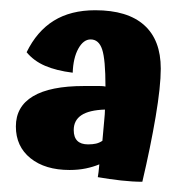

<svg xmlns="http://www.w3.org/2000/svg" viewBox="-20 -748 355 375"><path d="M294 -614Q294 -579 284 -520Q274 -461 258 -393Q239 -393 216.5 -395.5Q194 -398 171 -402Q172 -407 172.5 -412Q173 -417 174 -427Q162 -422 147.5 -419Q133 -416 116 -416Q68 -416 39.5 -439Q11 -462 11 -501Q11 -540 44.5 -560Q78 -580 144 -580Q167 -580 174.5 -580Q182 -580 186 -579Q186 -632 179.5 -651.5Q173 -671 157 -671Q143 -671 133 -653Q123 -635 122 -606Q90 -610 68 -619.5Q46 -629 32 -646Q52 -687 85 -707.5Q118 -728 166 -728Q229 -728 261.5 -699Q294 -670 294 -614ZM124 -494Q124 -480 131 -473Q138 -466 152 -466Q161 -466 167.5 -467.5Q174 -469 180 -473Q182 -497 183.5 -512Q185 -527 185 -534Q154 -533 139 -523Q124 -513 124 -494Z"/></svg>

Font: Atma SemiBold
Style: Regular
Weight: 600
Designer: Gregori Vincens, Jeremie Hornus, Riccardo Olocco, Yoann Minet.
Foundry: black foundry
Version: Version 1.102;PS 1.100;hotconv 1.0.86;makeotf.lib2.5.63406